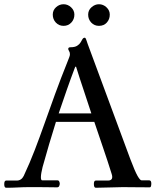

<svg xmlns="http://www.w3.org/2000/svg" viewBox="-26 -884 734 906"><path d="M501 -63Q482 -124 461 -185Q440 -246 419 -309H238Q205 -204 175 -96Q171 -80 169 -68Q167 -56 167 -48Q167 -33 173 -33H245Q251 -33 253.5 -27.5Q256 -22 256 -17Q256 -13 253.5 -6.5Q251 0 243 0Q227 0 203 -0.5Q179 -1 155 -1Q131 -1 114 -1Q85 -1 58 0.5Q31 2 3 2Q-6 2 -6 -15Q-6 -32 3 -32H53Q75 -32 86 -54Q115 -116 138 -176Q161 -236 184 -301Q207 -366 233.5 -439Q260 -512 295 -599Q298 -607 301 -614.5Q304 -622 304 -628Q304 -637 300 -643Q296 -649 296 -653Q296 -661 306 -661Q327 -661 338 -668Q349 -675 354 -683.5Q359 -692 363 -699Q367 -706 374 -706Q378 -706 381 -696.5Q384 -687 388 -676L589 -133Q611 -75 623 -54Q635 -33 642 -33H678Q688 -33 688 -18Q688 -11 686.5 -5.5Q685 0 680 0Q641 0 610.5 -0.5Q580 -1 553 -1Q527 -1 491.5 0.5Q456 2 426 2Q417 2 417 -16Q417 -32 426 -32H483Q511 -32 501 -63ZM329 -569Q308 -514 289 -459.5Q270 -405 251 -349H405Q388 -402 369.5 -456.5Q351 -511 333 -569ZM274 -762Q252 -762 237.5 -777.5Q223 -793 223 -815Q223 -836 238.5 -850Q254 -864 274 -864Q294 -864 309.5 -849.5Q325 -835 325 -815Q325 -793 310.5 -777.5Q296 -762 274 -762ZM441 -762Q419 -762 404.5 -777.5Q390 -793 390 -815Q390 -836 406 -850Q422 -864 441 -864Q461 -864 476.5 -849.5Q492 -835 492 -815Q492 -793 478 -777.5Q464 -762 441 -762Z"/></svg>

Font: Sedan SC
Style: Regular
Weight: 400
Designer: Sebastian Salazar
Foundry: Sebastian Salazar
Version: Version 1.100; ttfautohint (v1.8.4.7-5d5b)